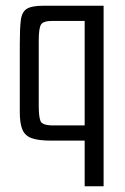

<svg xmlns="http://www.w3.org/2000/svg" viewBox="-20 -490 435 669"><path d="M341 -470V159H275V0H159Q114 0 90.5 -8.5Q67 -17 58 -38.5Q49 -60 49 -99V-337Q49 -391 52.5 -419.5Q56 -448 73 -459Q90 -470 131 -470ZM275 -417H161Q131 -417 123 -404.5Q115 -392 115 -349V-122Q115 -84 121 -68.5Q127 -53 165 -53H275Z"/></svg>

Font: Smooch Sans Medium
Style: Regular
Weight: 500
Designer: Robert E. Leuschke
Foundry: Robert E. Leuschke
Version: Version 1.010; ttfautohint (v1.8.3)